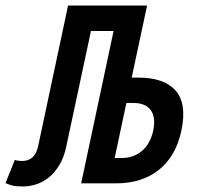

<svg xmlns="http://www.w3.org/2000/svg" viewBox="-157 -657 723 688"><path d="M392.1 -189Q401.9 -238.8 382.3 -263.4Q362.8 -288.1 320.8 -288.1H295.9L253.9 -90.8H278.8Q320.8 -90.8 350.8 -115.5Q380.9 -140.1 392.1 -189ZM314.9 -378.9H338.9Q431.2 -378.9 472.2 -332.5Q513.2 -286.1 493.2 -189.9Q473.1 -96.2 412.1 -48.1Q351.1 0 258.8 0H133.8L250 -545.9H168.9L81.1 -134.8Q73.2 -95.2 56.6 -67.1Q40 -39.1 19 -22Q-2 -4.9 -26.4 3.2Q-50.8 11.2 -76.2 11.2Q-100.1 11.2 -113.5 7.6Q-127 3.9 -137.2 -1L-104 -84Q-99.1 -82 -91.6 -81.1Q-84 -80.1 -78.1 -80.1Q-30.8 -80.1 -20 -134.8L86.9 -637.2H370.1Z"/></svg>

Font: Anonymous Pro
Style: Bold Italic
Weight: 700
Italic angle: -12°
Monospace: yes
Designer: Mark Simonson
Version: Version 1.003